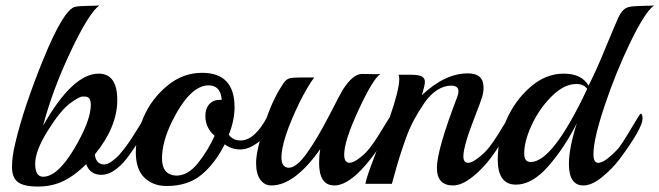

<svg xmlns="http://www.w3.org/2000/svg" viewBox="-20 -674 2418 704"><path d="M520 -256Q526 -256 526 -237.5Q526 -219 520 -209L498 -172Q449 -91 418 -64Q384 -33 352 -33Q310 -33 296 -72Q255 -31 213 -10.5Q171 10 119 10Q67 10 45.5 -6.5Q24 -23 24 -61.5Q24 -100 36 -149Q67 -281 140 -459.5Q213 -638 255 -649Q268 -652 302.5 -652.5Q337 -653 344 -654Q305 -625 238.5 -484Q172 -343 138 -213Q246 -404 342 -404Q410 -404 410 -306.5Q410 -209 328 -108Q329 -91 338 -81Q347 -71 361 -71Q375 -71 391.5 -83.5Q408 -96 416.5 -105.5Q425 -115 439 -133Q453 -151 472 -181.5Q491 -212 504.5 -234Q518 -256 520 -256ZM298 -319Q295 -320 282.5 -320Q270 -320 235.5 -294Q201 -268 155 -194.5Q109 -121 109 -73.5Q109 -26 138 -26Q191 -26 252 -128.5Q313 -231 313 -290Q313 -315 298 -319Z M960 -246Q963 -252 966 -252Q972 -252 972 -237Q972 -189 933.5 -157.5Q895 -126 861.5 -126Q828 -126 804 -145Q768 -74 718.5 -33Q669 8 591 8Q541 8 509.5 -22.5Q478 -53 478 -115.5Q478 -178 506.5 -244.5Q535 -311 592.5 -359Q650 -407 721 -407Q840 -407 840 -281Q840 -233 819 -180Q834 -159 862 -159Q914 -159 960 -246ZM793 -308Q789 -361 745 -361Q676 -361 610 -227Q574 -153 574 -93Q574 -33 626 -30Q669 -30 705.5 -75.5Q742 -121 767 -176Q733 -205 733 -249Q733 -276 747.5 -292Q762 -308 787 -308Z M1308 -403 1356 -402Q1371 -402 1375 -403Q1347 -384 1294.5 -270.5Q1242 -157 1242 -107Q1242 -77 1262 -77Q1275 -77 1297.5 -94Q1320 -111 1336 -131.5Q1352 -152 1370.5 -182Q1389 -212 1402.5 -234Q1416 -256 1418 -256Q1424 -256 1424 -237Q1424 -218 1413 -201Q1289 6 1206 6Q1150 6 1150 -77Q1150 -103 1154 -127Q1060 6 975 6Q950 6 934.5 -15Q919 -36 919 -77Q919 -118 948 -212.5Q977 -307 1019 -368Q1029 -383 1040.5 -386.5Q1052 -390 1084 -390H1132Q1107 -356 1078 -298Q1012 -161 1012 -97Q1012 -59 1039.5 -59Q1067 -59 1105 -112Q1143 -165 1186.5 -249.5Q1230 -334 1237 -345Q1274 -403 1308 -403Z M1849 -201Q1812 -139 1781.5 -97.5Q1751 -56 1712 -25Q1673 6 1641 6Q1582 6 1582 -59Q1582 -124 1657 -320Q1661 -329 1661 -339Q1661 -360 1634.5 -360Q1608 -360 1582.5 -343.5Q1557 -327 1536 -296.5Q1515 -266 1498 -234.5Q1481 -203 1466.5 -162Q1452 -121 1443.5 -93.5Q1435 -66 1426.5 -34.5Q1418 -3 1417 0H1320Q1320 -21 1408 -241Q1444 -344 1444 -385Q1444 -395 1441 -400H1483Q1518 -400 1528 -393Q1538 -386 1538 -374Q1538 -362 1527 -325Q1611 -405 1696 -405Q1753 -405 1753 -353Q1753 -336 1748 -319Q1743 -302 1723 -251Q1679 -139 1679 -101Q1679 -77 1697 -77Q1710 -77 1733.5 -95Q1757 -113 1772.5 -132.5Q1788 -152 1806.5 -181.5Q1825 -211 1838 -233Q1851 -255 1853 -255Q1859 -255 1859 -236.5Q1859 -218 1849 -201Z M2378 -654Q2345 -630 2291.5 -519.5Q2238 -409 2197 -286.5Q2156 -164 2156 -109Q2156 -77 2173 -77Q2190 -77 2215.5 -99Q2241 -121 2252 -136Q2263 -151 2281.5 -181.5Q2300 -212 2313.5 -234.5Q2327 -257 2329 -257Q2336 -257 2336 -238Q2335 -203 2253 -92Q2226 -56 2188 -25Q2150 6 2119 6Q2066 6 2066 -73Q2066 -131 2095 -222Q2049 -131 1990 -64Q1931 3 1872 3Q1805 3 1805 -89Q1805 -159 1835.5 -231Q1866 -303 1923 -353.5Q1980 -404 2046.5 -404Q2113 -404 2138 -360Q2166 -415 2195.5 -487Q2225 -559 2234.5 -580.5Q2244 -602 2248.5 -612Q2253 -622 2260 -631Q2271 -645 2286.5 -648.5Q2302 -652 2336.5 -652.5Q2371 -653 2378 -654ZM2133 -348Q2121 -366 2093 -366Q2048 -366 2002.5 -320.5Q1957 -275 1929.5 -215.5Q1902 -156 1902 -111Q1902 -80 1926 -80Q2007 -80 2133 -348Z"/></svg>

Font: Playball
Style: Regular
Weight: 400
Designer: Robert E. Leuschke
Foundry: Robert E. Leuschke
Version: Version 1.001